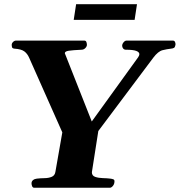

<svg xmlns="http://www.w3.org/2000/svg" viewBox="-20 -884 846 904"><path d="M128.4 -20.5Q128.4 -30.3 135.7 -36.1Q143.1 -42 153.8 -43Q170.4 -44.9 189.5 -45.2Q208.5 -45.4 223.1 -51.3Q237.8 -57.1 240.7 -74.2L273.4 -260.7L117.2 -612.3Q108.9 -631.3 94.5 -642.1Q80.1 -652.8 48.8 -654.8Q38.6 -655.8 36.9 -661.1Q35.2 -666.5 35.2 -672.9Q35.2 -680.2 41.5 -686.5Q47.9 -692.9 55.7 -692.9H376.5Q384.8 -692.9 387 -685.5Q389.2 -678.2 389.2 -672.9Q389.2 -665.5 382.1 -658Q375 -650.4 365.2 -649.9Q321.3 -647.9 303.2 -645Q285.2 -642.1 285.2 -633.3L412.1 -312L630.4 -614.3Q636.2 -622.6 636.2 -628.9Q636.2 -638.7 621.6 -644.3Q606.9 -649.9 572.3 -649.9Q564.5 -649.9 559.8 -655.8Q555.2 -661.6 555.2 -668.5Q555.2 -676.8 561.8 -684.8Q568.4 -692.9 576.2 -692.9H793.5Q801.8 -692.9 804.4 -685.5Q807.1 -678.2 806.2 -672.9Q804.2 -662.1 799.6 -658.9Q794.9 -655.8 784.7 -654.8Q766.1 -652.8 745.4 -647.7Q724.6 -642.6 701.7 -612.3L442.9 -267.1L412.6 -73.2Q412.6 -56.6 428 -51.3Q443.4 -45.9 463.9 -45.4Q484.4 -44.9 499.5 -43Q507.8 -42 513.4 -39.8Q519 -37.6 519 -30.8Q519 -17.6 511.7 -8.8Q504.4 0 497.1 0H141.1Q134.3 0 131.3 -7.1Q128.4 -14.2 128.4 -20.5ZM327.1 -790.5 338.4 -864.3H625L613.8 -790.5Z"/></svg>

Font: Gelasio
Style: Bold Italic
Weight: 700
Italic angle: -8.5°
Designer: Eben Sorkin
Foundry: Eben Sorkin
Version: Version 1.008